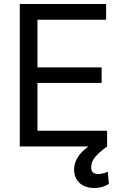

<svg xmlns="http://www.w3.org/2000/svg" viewBox="-20 -727 607 953"><path d="M78.1 -707H506.8V-628.9H166V-392.6H484.4V-315.4H166V-78.1H511.7V0H78.1ZM347.7 115.2Q347.7 88.9 360.4 63.5Q373 38.1 400.9 14.2Q428.7 -9.8 471.7 -29.3L511.7 0Q474.6 26.4 453.6 50.8Q432.6 75.2 432.6 103.5Q432.6 120.1 440.9 128.4Q449.2 136.7 468.8 136.7Q477.5 136.7 485.4 134.8Q493.2 132.8 501 130.9Q507.8 127.9 514.6 125L520.5 185.5Q507.8 194.3 489.3 200.2Q470.7 206.1 447.3 206.1Q403.3 206.1 376 182.1Q348.6 158.2 347.7 115.2Z"/></svg>

Font: Pretendard JP Variable
Style: Regular
Weight: 400
Designer: Base glyphs from Inter by Rasmus Andersson; Hangul glyphs from Noto Sans CJK(Source Han Sans) by Jang Soo-young and Kang
Foundry: Kil Hyung-jin
Version: Version 1.307;Glyphs 3.2 (3192)